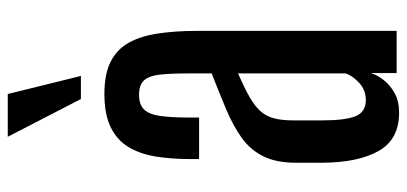

<svg xmlns="http://www.w3.org/2000/svg" viewBox="-293 -733 1033 487"><g transform="rotate(-90 223.5 -489.5)"><path d="M181.2 6.3Q113.3 6.3 84 -45.7Q54.7 -97.7 54.2 -189V-254.9Q54.2 -305.7 70.8 -338.6Q87.4 -371.6 117.9 -393.3Q148.4 -415 189.9 -432.4Q231.4 -449.7 280.8 -469.2V-527.3Q280.8 -572.3 277.8 -599.9Q274.9 -627.4 263.4 -640.4Q252 -653.3 226.6 -653.3Q201.7 -653.3 189.2 -640.4Q176.8 -627.4 172.9 -599.6Q168.9 -571.8 168.9 -527.8V-501H63.5V-522Q63.5 -569.8 69.8 -609.9Q76.2 -649.9 93.5 -679.2Q110.8 -708.5 143.6 -724.9Q176.3 -741.2 229 -741.2Q278.3 -741.2 309.6 -725.8Q340.8 -710.4 357.9 -680.7Q375 -650.9 381.8 -606.7Q388.7 -562.5 388.7 -504.4V0H281.7V-65.4Q276.9 -49.3 263.9 -32.7Q251 -16.1 230.5 -4.9Q210 6.3 181.2 6.3ZM212.9 -78.1Q238.8 -78.1 257.1 -95.2Q275.4 -112.3 280.8 -129.4V-402.3Q245.1 -386.7 221.9 -373.5Q198.7 -360.4 185.5 -345.9Q172.4 -331.5 167 -311.5Q161.6 -291.5 161.6 -261.2V-190.4Q161.6 -130.9 172.1 -104.5Q182.6 -78.1 212.9 -78.1ZM215.8 -800.8 120.1 -986.3H228.5L274.4 -800.8Z"/></g></svg>

Font: Antonio Medium
Style: Regular
Weight: 500
Designer: Vernon Adams
Foundry: Vernon Adams
Version: Version 1.002